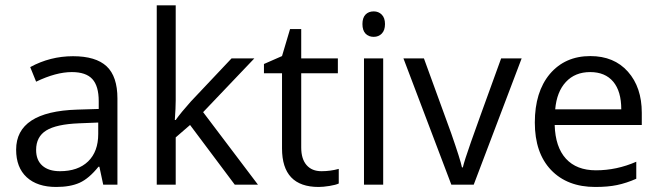

<svg xmlns="http://www.w3.org/2000/svg" viewBox="-20 -704 2514 732"><path d="M117.7 -132.3Q117.7 -93.3 141.6 -72.3Q165.5 -51.3 208.5 -51.3Q277.3 -51.3 315.9 -88.6Q354.5 -126 354.5 -193.4V-236.8L281.7 -233.9Q194.8 -230.5 156.2 -206.5Q117.7 -182.6 117.7 -132.3ZM427.7 0H373.5L358.9 -68.4H355.5Q319.3 -23.4 283.7 -7.3Q248 8.8 194.3 8.8Q122.1 8.8 81.8 -28.3Q41.5 -65.4 41.5 -133.3Q41.5 -278.8 274.4 -286.1L356.4 -288.6V-318.4Q356.4 -376 332 -402.6Q307.6 -429.2 253.9 -429.2Q193.8 -429.2 117.7 -392.6L95.2 -448.2Q171.4 -489.7 258.3 -489.7Q345.2 -489.7 386.5 -451.2Q427.7 -412.6 427.7 -328.6Z M646.5 -246.6H649.9Q669.9 -274.9 707.5 -316.9L862.8 -481.4H949.7L754.4 -276.4L963.4 0H875L704.6 -227.5L649.9 -180.2V0H577.6V-683.6H649.9V-321.3Q649.9 -293.9 646.5 -246.6Z M1128.4 -141.6Q1128.4 -98.1 1148.7 -74.7Q1168.9 -51.3 1205.6 -51.3Q1239.7 -51.3 1271.5 -60.1V-4.4Q1260.3 1 1236.3 4.9Q1211.9 8.8 1194.8 8.8Q1055.2 8.8 1055.2 -138.2V-424.8H986.3V-460L1055.2 -490.2L1085.9 -593.3H1128.4V-481.4H1268.1V-424.8H1128.4Z M1404.8 -563.5Q1385.3 -563.5 1373.5 -575.9Q1361.8 -588.4 1361.8 -612.3Q1361.8 -636.2 1373.5 -648.4Q1385.3 -660.6 1404.8 -660.6Q1423.3 -660.6 1435.5 -648.2Q1447.8 -635.7 1447.8 -612.3Q1447.8 -588.4 1435.5 -575.9Q1423.3 -563.5 1404.8 -563.5ZM1440.9 -481.4V0H1367.7V-481.4Z M1786.1 0H1700.7L1518.1 -481.4H1596.2L1700.2 -195.8Q1735.4 -94.7 1741.2 -65.9H1744.6Q1750 -89.8 1775.4 -162.1Q1794.4 -216.8 1890.6 -481.4H1968.8Z M2332.5 1.5Q2297.9 8.8 2249.5 8.8Q2142.6 8.8 2080.6 -56.2Q2019 -121.1 2019 -236.8Q2019 -353.5 2076.2 -421.9Q2134.3 -490.2 2230.5 -490.2Q2321.3 -490.2 2374 -430.7Q2426.8 -371.1 2426.8 -273.9V-227.5H2094.7Q2097.2 -143.1 2137.7 -98.9Q2178.2 -54.7 2252 -54.7Q2331.1 -54.7 2405.8 -87.4V-22.5Q2368.2 -5.9 2332.5 1.5ZM2348.6 -287.1Q2348.6 -356 2317.9 -392.6Q2287.1 -429.2 2230 -429.2Q2172.4 -429.2 2137.5 -391.6Q2102.5 -354 2096.7 -287.1Z"/></svg>

Font: Khula Regular
Style: Regular
Weight: 400
Designer: Erin McLaughlin, Steve Matteson
Version: Version 1.000;PS 1.0;hotconv 1.0.72;makeotf.lib2.5.5900